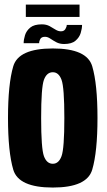

<svg xmlns="http://www.w3.org/2000/svg" viewBox="-20 -816 466 840"><path d="M211 4.5Q61 4.5 38 -73.8Q15 -152 15 -300Q15 -448 38 -526Q61 -604 211 -604Q360.5 -604 383.5 -526Q406.5 -448 406.5 -300Q406.5 -152 383.5 -73.8Q360.5 4.5 211 4.5ZM211 -99.5Q237 -99.5 249.2 -132.8Q261.5 -166 261.5 -299.5Q261.5 -433.5 249.2 -466.8Q237 -500 211 -500Q184.5 -500 172.2 -466.8Q160 -433.5 160 -299.5Q160 -166 172.2 -132.8Q184.5 -99.5 211 -99.5ZM260.5 -623.5Q241 -623.5 226.5 -631.2Q212 -639 200.2 -647Q188.5 -655 177 -655Q161.5 -655 156.2 -645.2Q151 -635.5 151 -627H83.5Q83.5 -643 89.5 -662.2Q95.5 -681.5 112.5 -695.5Q129.5 -709.5 163 -709.5Q182.5 -709.5 196.8 -701.8Q211 -694 222.8 -686.5Q234.5 -679 246.5 -679Q260 -679 266 -688.8Q272 -698.5 272 -707H339Q339 -691 333 -671.5Q327 -652 310.2 -637.8Q293.5 -623.5 260.5 -623.5ZM93 -742V-796H328V-742Z"/></svg>

Font: Anybody Condensed Regular
Style: Bold
Weight: 700
Width: 3
Designer: Tyler Finck
Foundry: Etcetera Type Company
Version: Version 1.010; ttfautohint (v1.8.3) -l 8 -r 50 -G 200 -x 14 